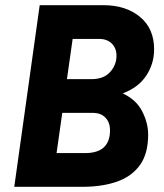

<svg xmlns="http://www.w3.org/2000/svg" viewBox="-20 -720 632 740"><path d="M35 0 133 -700H379Q465 -700 519.5 -655Q574 -610 574 -530Q574 -475 544 -429Q514 -383 453 -360Q505 -336 528 -291Q551 -246 551 -201Q551 -128 519.5 -84Q488 -40 431 -20Q374 0 297 0ZM238 -415H333Q380 -415 404.5 -442.5Q429 -470 429 -505Q429 -534 411 -552Q393 -570 362 -570H260ZM198 -130H308Q404 -130 404 -218Q404 -248 386.5 -266.5Q369 -285 337 -285H220Z"/></svg>

Font: Finlandica
Style: Bold Italic
Weight: 700
Italic angle: -8°
Designer: Niklas Ekholm, Juho Hiilivirta, Jaakko Suomalainen
Foundry: Helsinki Type Studio
Version: Version 1.064; ttfautohint (v1.8.4.7-5d5b)